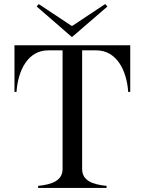

<svg xmlns="http://www.w3.org/2000/svg" viewBox="-20 -922 709 942"><path d="M619 -700H51V-471H61C68 -574 115 -675 217 -675H287V-93C287 -36 236 -17 167 -10V0H503V-10C433 -17 383 -36 383 -93V-675H452C554 -675 602 -574 609 -471H619ZM160 -890 333 -740 507 -890 496 -902 333 -794 170 -902Z"/></svg>

Font: Sprat
Style: Regular
Weight: 400
Designer: Ethan Nakache
Foundry: Collletttivo
Version: Version 2.000;Glyphs 3.2 (3217)